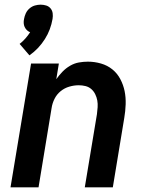

<svg xmlns="http://www.w3.org/2000/svg" viewBox="-20 -802 640 822"><path d="M106 -565 64 -614Q77 -624 88.5 -637Q100 -650 109 -664Q101 -667 95 -673Q89 -679 85.5 -686.5Q82 -694 81.5 -703Q81 -712 83 -721Q85 -733 90.5 -745Q96 -757 106.5 -766Q117 -775 129.5 -778.5Q142 -782 154 -782Q166 -782 177.5 -778.5Q189 -775 196.5 -766Q204 -757 205.5 -745Q207 -733 205 -721Q201 -698 193 -676.5Q185 -655 172 -634.5Q159 -614 142.5 -596.5Q126 -579 106 -565ZM25 0 113 -530H232L221 -463Q233 -480 247.5 -495Q262 -510 280 -520.5Q298 -531 317.5 -534.5Q337 -538 356 -538Q385 -538 412.5 -530Q440 -522 461 -505Q482 -488 495 -463.5Q508 -439 513.5 -412Q519 -385 518 -355.5Q517 -326 512 -297L463 0H343L395 -313Q397 -328 398 -343Q399 -358 396.5 -372Q394 -386 387.5 -399Q381 -412 370.5 -421Q360 -430 346 -433.5Q332 -437 317 -437Q297 -437 276.5 -431Q256 -425 239.5 -411.5Q223 -398 213.5 -379Q204 -360 201 -340L145 0Z"/></svg>

Font: Iosevka Curly Extended Oblique
Style: Bold
Weight: 700
Width: 7
Italic angle: -9°
Monospace: yes
Designer: Belleve Invis
Foundry: Belleve Invis
Version: Version 11.1.0; ttfautohint (v1.8.3)